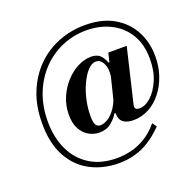

<svg xmlns="http://www.w3.org/2000/svg" viewBox="-135 -769 1073 1061"><g transform="rotate(-20 401.5 -239.0)"><path d="M389 152Q299 152 225 114Q151 76 107.5 -2Q64 -80 64 -199Q64 -302 97 -382Q130 -462 186.5 -517.5Q243 -573 316.5 -601.5Q390 -630 471 -630Q570 -630 638.5 -591Q707 -552 743 -485Q779 -418 779 -335Q779 -275 761 -222.5Q743 -170 711 -129.5Q679 -89 636.5 -66.5Q594 -44 546 -44Q507 -44 486 -60.5Q465 -77 465 -112Q465 -123 468 -139Q471 -155 479 -189L542 -443H650L576 -131Q573 -121 573 -114Q573 -94 599 -94Q633 -94 666.5 -124Q700 -154 723 -207.5Q746 -261 746 -331Q746 -419 709 -478.5Q672 -538 609 -569Q546 -600 468 -600Q392 -600 324.5 -571Q257 -542 206 -488.5Q155 -435 126 -361.5Q97 -288 97 -199Q97 -105 131 -32.5Q165 40 230.5 81Q296 122 389 122Q426 122 468 113Q510 104 553 79Q596 54 636 7L654 32Q590 97 526.5 124.5Q463 152 389 152ZM345 -44Q314 -44 285 -60Q256 -76 237.5 -109Q219 -142 219 -194Q219 -247 239 -294Q259 -341 291.5 -377Q324 -413 364 -433.5Q404 -454 443 -454Q475 -454 493 -439Q511 -424 524 -390H530L510 -309Q510 -319 511 -325.5Q512 -332 512 -341Q512 -372 498 -396Q484 -420 459 -420Q435 -420 412 -395.5Q389 -371 370 -331Q351 -291 340 -243Q329 -195 329 -148Q329 -110 337.5 -95Q346 -80 365 -80Q384 -80 408.5 -94.5Q433 -109 456.5 -143.5Q480 -178 493 -237L465 -115H458Q444 -90 416 -67Q388 -44 345 -44Z"/></g></svg>

Font: Libre Bodoni
Style: Italic
Weight: 400
Italic angle: -13°
Designer: Pablo Impallari, Rodrigo Fuenzalida
Foundry: Impallari Type
Version: Version 2.005;gftools[0.9.23]